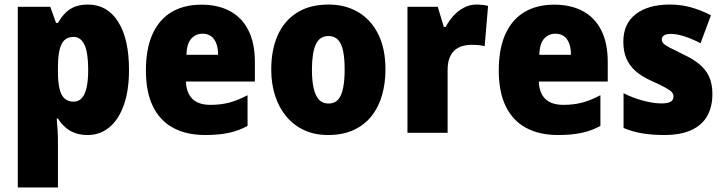

<svg xmlns="http://www.w3.org/2000/svg" viewBox="-20 -583 3180 843"><path d="M366.2 -563Q450.7 -563 498.5 -487.8Q546.4 -412.6 546.4 -276.4Q546.4 -185.1 523.4 -121.1Q500.5 -57.1 459.7 -23.7Q418.9 9.8 365.2 9.8Q333 9.8 308.6 0.7Q284.2 -8.3 266.1 -24.7Q248 -41 234.4 -62.5H229Q231.4 -34.7 232.9 -10.3Q234.4 14.2 234.4 36.6V240.2H58.1V-553.2H200.7L226.1 -482.4H234.4Q250.5 -510.3 269 -528.1Q287.6 -545.9 311.3 -554.4Q335 -563 366.2 -563ZM303.2 -420.9Q278.3 -420.9 263.4 -407.2Q248.5 -393.6 241.7 -364.7Q234.9 -335.9 234.4 -291V-267.6Q234.4 -223.6 241 -194.6Q247.6 -165.5 262.7 -151.1Q277.8 -136.7 303.2 -136.7Q324.2 -136.7 338.4 -151.4Q352.5 -166 359.9 -197Q367.2 -228 367.2 -276.4Q367.2 -352.1 350.8 -386.5Q334.5 -420.9 303.2 -420.9Z M864.3 -562.5Q937.5 -562.5 990.2 -533.9Q1043 -505.4 1071 -449.2Q1099.1 -393.1 1099.1 -310.1V-225.1H796.4Q797.9 -175.8 824.5 -149.2Q851.1 -122.6 904.3 -122.6Q949.2 -122.6 987.1 -132.6Q1024.9 -142.6 1066.9 -165V-30.3Q1029.3 -9.3 985.1 0.2Q940.9 9.8 880.9 9.8Q798.8 9.8 740.7 -21.5Q682.6 -52.7 651.6 -115.7Q620.6 -178.7 620.6 -273.4Q620.6 -369.6 649.9 -433.8Q679.2 -498 733.6 -530.3Q788.1 -562.5 864.3 -562.5ZM869.6 -435.1Q839.8 -435.1 820.1 -413.6Q800.3 -392.1 798.3 -342.3H937.5Q937.5 -372.1 929.4 -392.8Q921.4 -413.6 906.2 -424.3Q891.1 -435.1 869.6 -435.1Z M1672.4 -277.8Q1672.4 -216.8 1657.2 -164.3Q1642.1 -111.8 1610.8 -72.8Q1579.6 -33.7 1532.2 -12Q1484.9 9.8 1420.9 9.8Q1361.3 9.8 1315.2 -11.7Q1269 -33.2 1236.8 -72Q1204.6 -110.8 1187.7 -163.3Q1170.9 -215.8 1170.9 -277.8Q1170.9 -363.8 1199.2 -427.7Q1227.5 -491.7 1283.7 -527.3Q1339.8 -563 1423.3 -563Q1496.6 -563 1552.7 -529.8Q1608.9 -496.6 1640.6 -433.1Q1672.4 -369.6 1672.4 -277.8ZM1349.6 -276.9Q1349.6 -228.5 1357.2 -195.6Q1364.7 -162.6 1380.6 -145.5Q1396.5 -128.4 1422.4 -128.4Q1448.7 -128.4 1464.1 -145.3Q1479.5 -162.1 1486.3 -195.6Q1493.2 -229 1493.2 -277.8Q1493.2 -327.1 1486.3 -359.6Q1479.5 -392.1 1463.9 -408.4Q1448.2 -424.8 1421.9 -424.8Q1383.8 -424.8 1366.7 -388.2Q1349.6 -351.6 1349.6 -276.9Z M2071.3 -563Q2084 -563 2097.7 -561.5Q2111.3 -560.1 2123 -557.1L2107.9 -379.9Q2098.6 -382.8 2085.2 -384.5Q2071.8 -386.2 2050.8 -386.2Q2029.8 -386.2 2010.7 -380.9Q1991.7 -375.5 1977.1 -363Q1962.4 -350.6 1953.9 -329.1Q1945.3 -307.6 1945.3 -274.9V0H1769V-553.2H1901.9L1928.7 -464.8H1937Q1949.7 -489.7 1969.7 -512.2Q1989.7 -534.7 2015.9 -548.8Q2042 -563 2071.3 -563Z M2413.6 -562.5Q2486.8 -562.5 2539.6 -533.9Q2592.3 -505.4 2620.4 -449.2Q2648.4 -393.1 2648.4 -310.1V-225.1H2345.7Q2347.2 -175.8 2373.8 -149.2Q2400.4 -122.6 2453.6 -122.6Q2498.5 -122.6 2536.4 -132.6Q2574.2 -142.6 2616.2 -165V-30.3Q2578.6 -9.3 2534.4 0.2Q2490.2 9.8 2430.2 9.8Q2348.1 9.8 2290 -21.5Q2231.9 -52.7 2200.9 -115.7Q2169.9 -178.7 2169.9 -273.4Q2169.9 -369.6 2199.2 -433.8Q2228.5 -498 2283 -530.3Q2337.4 -562.5 2413.6 -562.5ZM2418.9 -435.1Q2389.2 -435.1 2369.4 -413.6Q2349.6 -392.1 2347.7 -342.3H2486.8Q2486.8 -372.1 2478.8 -392.8Q2470.7 -413.6 2455.6 -424.3Q2440.4 -435.1 2418.9 -435.1Z M3107.9 -169.9Q3107.9 -113.8 3085 -73.5Q3062 -33.2 3015.1 -11.7Q2968.3 9.8 2896.5 9.8Q2846.7 9.8 2803.7 3.2Q2760.7 -3.4 2717.8 -21V-173.8Q2758.8 -152.8 2804.2 -140.9Q2849.6 -128.9 2883.8 -128.9Q2911.1 -128.9 2924.1 -136.2Q2937 -143.6 2937 -159.2Q2937 -169.9 2929.7 -178.5Q2922.4 -187 2900.9 -198.7Q2879.4 -210.4 2836.9 -229.5Q2796.9 -247.6 2770.3 -271.2Q2743.7 -294.9 2730.2 -326.4Q2716.8 -357.9 2716.8 -399.9Q2716.8 -479 2771.5 -521Q2826.2 -563 2920.9 -563Q2969.7 -563 3012.9 -551Q3056.2 -539.1 3101.6 -516.1L3055.7 -393.1Q3022.9 -410.6 2988 -422.4Q2953.1 -434.1 2926.3 -434.1Q2906.2 -434.1 2896 -428Q2885.7 -421.9 2885.7 -409.7Q2885.7 -400.4 2892.3 -392.8Q2898.9 -385.3 2919.2 -374.5Q2939.5 -363.8 2980 -344.2Q3021 -325.2 3049.6 -302Q3078.1 -278.8 3093 -247.3Q3107.9 -215.8 3107.9 -169.9Z"/></svg>

Font: Open Sans SemiCondensed ExtraBold
Style: Regular
Weight: 800
Width: 4
Designer: Monotype Design Team
Foundry: Monotype Imaging Inc.
Version: Version 3.000